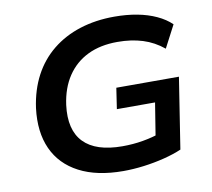

<svg xmlns="http://www.w3.org/2000/svg" viewBox="-80 -806 1000 906"><g transform="rotate(-10 420.5 -352.5)"><path d="M440 10Q314 10 229.5 -34Q145 -78 108 -159.5Q71 -241 85 -354Q97 -440 132.5 -507Q168 -574 225.5 -620.5Q283 -667 358.5 -691Q434 -715 523 -715Q582 -715 632.5 -705.5Q683 -696 724 -677Q765 -658 793 -631L737 -524Q692 -561 638 -578Q584 -595 517 -595Q435 -595 374.5 -565.5Q314 -536 276.5 -480Q239 -424 228 -344Q213 -226 271 -166Q329 -106 456 -106Q507 -106 553.5 -114Q600 -122 644 -137L612 -90L643 -283H460L475 -383H775L722 -43Q685 -27 637 -15Q589 -3 538.5 3.5Q488 10 440 10Z"/></g></svg>

Font: Nunito Sans 10pt SemiExpanded
Style: Bold Italic
Weight: 700
Width: 6
Italic angle: -9°
Designer: Vernon Adams
Foundry: Vernon Adams
Version: Version 3.101;gftools[0.9.27]